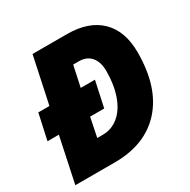

<svg xmlns="http://www.w3.org/2000/svg" viewBox="-160 -864 1004 1015"><g transform="rotate(-30 342.0 -357.0)"><path d="M39.1 -431.2H106.9L167 -713.9H377Q509.3 -713.9 581.1 -643.8Q652.8 -573.7 652.8 -443.8Q652.8 -231.9 548.8 -116Q444.8 0 256.8 0H16.1L74.2 -274.9H4.9ZM274.9 -158.2Q329.1 -158.2 371.6 -193.1Q414.1 -228 437 -292.7Q460 -357.4 460 -439.9Q460 -496.6 433.6 -527.3Q407.2 -558.1 359.9 -558.1H325.2L297.9 -431.2H384.8L351.1 -274.9H265.1L241.2 -158.2Z"/></g></svg>

Font: TypoPRO Open Sans
Style: Italic
Weight: 800
Italic angle: -12°
Foundry: Ascender Corporation
Version: Version 1.10